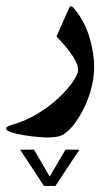

<svg xmlns="http://www.w3.org/2000/svg" viewBox="-44 -248 355 629"><path d="M100.1 361.2H137.5L216 242.4H170.5L118.8 330.4L67.5 242.4H22ZM264.4 -30.8Q264.4 -72.2 249.7 -123.6Q235.1 -174.9 201.3 -217.1Q193.3 -227 189.2 -227.5Q185.2 -228.1 180.8 -218.2L141.2 -128.7Q179.3 -88.4 195.6 -62.2Q212 -35.9 212 -19.1Q212 -6.2 195.8 18.2Q179.7 42.5 150.3 70.6Q121 98.6 81.2 123.2Q41.4 147.8 -5.9 161.3Q-23.8 166.5 -23.8 172.7Q-23.8 180.1 -6.8 185.6Q10.3 191.1 34.1 194.9Q57.9 198.8 79.2 200.6Q100.5 202.4 109.6 202.4Q144.5 202.4 159.5 194.7Q174.6 187 190.7 168.7Q205.4 151.8 218.6 129.4Q231.8 107.1 242.2 80.9Q252.7 54.6 258.5 26.2Q264.4 -2.2 264.4 -30.8Z"/></svg>

Font: Parastoo
Style: Regular
Weight: 400
Foundry: Saber Rastikerdar (saber.rastikerdar@gmail.com)
Version: Version 3.000